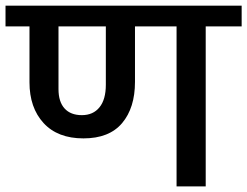

<svg xmlns="http://www.w3.org/2000/svg" viewBox="-35 -669 887 689"><path d="M344.8 -365V-574.3H174.9V-349.3Q174.9 -303.8 196.7 -279.8Q218.4 -255.8 258.8 -255.8Q299.3 -255.8 322 -283.9Q344.8 -311.9 344.8 -365ZM598.6 0V-574.3H449.4V-375.1Q449.4 -282.1 403.2 -227.2Q356.9 -172.4 264.4 -172.4Q171.9 -172.4 121.3 -227.5Q70.8 -282.6 70.8 -373.6V-574.3H-15.2V-648.6H832.2V-574.3H703.2V0Z"/></svg>

Font: Khula SemiBold
Style: Regular
Weight: 600
Designer: Erin McLaughlin, Steve Matteson
Version: Version 1.002;PS 1.0;hotconv 1.0.72;makeotf.lib2.5.5900; ttf